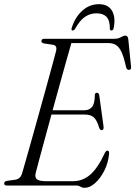

<svg xmlns="http://www.w3.org/2000/svg" viewBox="-21 -885 645 916"><path d="M342 0H10.5Q-1.5 0 -1 -10.5Q-1 -19.5 11.5 -22L54 -28Q76 -32 84 -56.5Q91.5 -82 104.5 -128Q117.5 -174 133.8 -231.8Q150 -289.5 167 -351Q184 -412.5 200 -470Q216 -527.5 228.2 -573Q240.5 -618.5 247 -643.5Q252 -667 233.5 -671L187.5 -678Q176.5 -681 176.5 -688.5Q176.5 -700 190.5 -700H523.5Q543.5 -700 555.8 -707.5Q568 -715 577 -715Q589 -715 591 -698L604 -569Q606.5 -552 595 -551.5Q584 -550.5 580 -566.5Q570 -613 558.5 -637.2Q547 -661.5 532 -670.5Q517 -679.5 496 -679.5H319.5Q311 -650.5 296.8 -599.8Q282.5 -549 265.2 -486.5Q248 -424 230 -359H382Q404 -359 417.5 -374Q431 -389 431.5 -432Q432.5 -442.5 441 -442.5Q450.5 -442.5 452.5 -430.5L473 -281.5Q475 -265 464.5 -264Q456 -263.5 452 -276Q441 -313 425.8 -325.8Q410.5 -338.5 383.5 -338.5H224.5Q208 -278 192.8 -222Q177.5 -166 166 -123.2Q154.5 -80.5 149 -58.5Q144.5 -39 155 -29.8Q165.5 -20.5 202.5 -20.5H327Q372.5 -20.5 408.5 -50.8Q444.5 -81 479 -155Q484.5 -166.5 491.5 -166.5Q500.5 -166.5 499.5 -152Q495.5 -108 476.8 -71Q458 -34 432.8 -11.5Q407.5 11 383 11Q371.5 11 362.8 5.5Q354 0 342 0ZM439.5 -821.5Q408.5 -821.5 383.8 -804.2Q359 -787 338 -748.5Q332.5 -739.5 326 -739.5Q317 -739.5 321.5 -753Q337.5 -803.5 371.8 -834.2Q406 -865 451 -865Q495 -865 513.2 -834Q531.5 -803 521.5 -752Q519 -739.5 510.5 -739.5Q503.5 -739.5 503 -748.5Q503.5 -787.5 487.2 -804.5Q471 -821.5 439.5 -821.5Z"/></svg>

Font: Fraunces 144pt Soft Light
Style: Italic
Weight: 300
Italic angle: -16°
Version: Version 1.000;[b76b70a41]